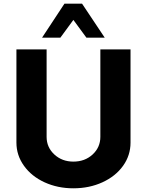

<svg xmlns="http://www.w3.org/2000/svg" viewBox="-20 -1020 804 1050"><path d="M310.1 -814H210L332.5 -1000H428.7L552.7 -814H452.6L381.3 -911.1ZM381.3 9.8Q295.4 9.8 223.9 -22.9Q152.3 -55.7 111.1 -113.3Q69.8 -170.9 69.8 -240.2V-750H234.9V-271.5Q234.9 -214.4 277.1 -175.3Q319.3 -136.2 381.3 -136.2Q444.3 -136.2 486.6 -175.3Q528.8 -214.4 528.8 -271.5V-750H693.8V-240.2Q693.8 -170.4 653.1 -113.3Q612.3 -56.2 540.5 -23.2Q468.8 9.8 381.3 9.8Z"/></svg>

Font: Now Alt
Style: Bold
Weight: 700
Designer: Alfredo Marco Pradil
Foundry: Alfredo Marco Pradil
Version: Version 1.002;PS 001.002;hotconv 1.0.88;makeotf.lib2.5.64775